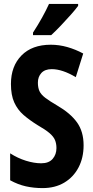

<svg xmlns="http://www.w3.org/2000/svg" viewBox="-20 -953 478 983"><path d="M408 -209Q408 -145 382 -95.5Q356 -46 309 -18Q262 10 198 10Q153 10 112.5 1Q72 -8 32 -30V-168Q71 -143 113 -130Q155 -117 191 -117Q230 -117 249.5 -139.5Q269 -162 269 -195Q269 -218 261.5 -236Q254 -254 233.5 -271.5Q213 -289 173 -312Q131 -338 100.5 -364.5Q70 -391 53 -428.5Q36 -466 36 -523Q36 -614 90 -669Q144 -724 240 -724Q283 -724 325 -712Q367 -700 406 -679L368 -558Q299 -599 245 -599Q210 -599 192 -579.5Q174 -560 174 -530Q174 -504 182 -486.5Q190 -469 211.5 -452.5Q233 -436 274 -412Q341 -373 374.5 -326Q408 -279 408 -209ZM380 -923Q367 -905 343 -878Q319 -851 292 -822.5Q265 -794 242 -773H149V-786Q175 -826 195.5 -863Q216 -900 231 -933H380Z"/></svg>

Font: Noto Sans Lao ExtraCondensed
Style: Bold
Weight: 700
Width: 2
Designer: Monotype Design Team
Foundry: Monotype Imaging Inc.
Version: Version 2.003; ttfautohint (v1.8.4.7-5d5b)